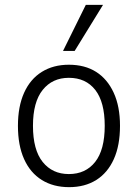

<svg xmlns="http://www.w3.org/2000/svg" viewBox="-20 -764 569 792"><path d="M265 8Q200 8 152.5 -21.5Q105 -51 79.5 -107.5Q54 -164 54 -245Q54 -325 79.5 -381.5Q105 -438 152.5 -467.5Q200 -497 264 -497Q330 -497 376.5 -467.5Q423 -438 449 -381.5Q475 -325 475 -245Q475 -164 449.5 -107.5Q424 -51 377 -21.5Q330 8 265 8ZM264 -46Q333 -46 372.5 -96Q412 -146 412 -245Q412 -343 373 -393Q334 -443 264 -443Q196 -443 156 -393Q116 -343 116 -245Q116 -146 156 -96Q196 -46 264 -46ZM240 -554 334 -744H405L288 -554Z"/></svg>

Font: Nunito Sans 10pt SemiCondensed Light
Style: Regular
Weight: 300
Width: 4
Designer: Vernon Adams
Foundry: Vernon Adams
Version: Version 3.101;gftools[0.9.27]